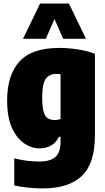

<svg xmlns="http://www.w3.org/2000/svg" viewBox="-20 -828 592 1078"><path d="M219 230Q184 230 141.2 226Q98.5 222 60 213V61Q130.5 79 201 79Q260.5 79 290.2 54Q320 29 320 -33V-60H311Q278.5 5 202 5Q157 5 115.2 -23.2Q73.5 -51.5 46.8 -111Q20 -170.5 20 -265Q20 -405.5 89 -482.2Q158 -559 313 -559Q362.5 -559 415.8 -550.8Q469 -542.5 513 -526V-68Q513 90 439.2 160Q365.5 230 219 230ZM288 -154Q306.5 -154 320 -160V-411Q314 -412 307.5 -412.5Q301 -413 295 -413Q258.5 -413 237.8 -386.5Q217 -360 217 -282Q217 -230 224.5 -202.2Q232 -174.5 247.8 -164.2Q263.5 -154 288 -154ZM109 -610 205 -808H367L463 -610H335L286 -721L237 -610Z"/></svg>

Font: Encode Sans Condensed Black
Style: Regular
Weight: 900
Width: 3
Designer: Multiple Designers
Foundry: Impallari Type
Version: Version 3.000; ttfautohint (v1.8.3) -l 8 -r 50 -G 200 -x 14 